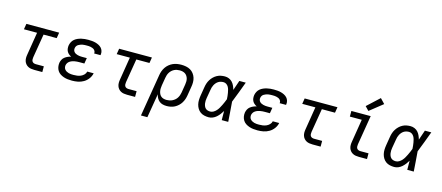

<svg xmlns="http://www.w3.org/2000/svg" viewBox="-60 -1488 5520 2399"><g transform="rotate(15 2700.0 -288.0)"><path d="M363 0Q341 0 320 -3.5Q299 -7 281.5 -16.5Q264 -26 251 -41.5Q238 -57 231.5 -76.5Q225 -96 225 -117.5Q225 -139 229 -161L277 -457H107L119 -530H543L531 -456H361L310 -149Q308 -135 308.5 -120.5Q309 -106 316 -95Q323 -84 336 -79Q349 -74 363 -74H467V0Z M852 8Q824 8 797 5Q770 2 745 -6.5Q720 -15 698.5 -29Q677 -43 663 -64.5Q649 -86 644 -112.5Q639 -139 643 -167Q647 -188 657 -208Q667 -228 685 -242Q703 -256 723.5 -265Q744 -274 765 -279Q747 -288 732.5 -300.5Q718 -313 709 -330Q700 -347 698 -367Q696 -387 699 -408Q703 -430 714 -451.5Q725 -473 743.5 -488.5Q762 -504 784 -513.5Q806 -523 828.5 -528.5Q851 -534 873.5 -536Q896 -538 918 -538Q942 -538 966 -536Q990 -534 1012.5 -528Q1035 -522 1055.5 -511.5Q1076 -501 1091 -485Q1106 -469 1113 -446Q1120 -423 1116 -400Q1116 -398 1115.5 -396Q1115 -394 1115 -392H1032Q1032 -393 1032 -394Q1032 -395 1033 -396Q1035 -408 1029.5 -420Q1024 -432 1015 -440Q1006 -448 994 -452.5Q982 -457 970 -460Q958 -463 944.5 -463.5Q931 -464 918 -464Q905 -464 891.5 -463.5Q878 -463 864.5 -460.5Q851 -458 837.5 -453Q824 -448 811.5 -440.5Q799 -433 791 -421Q783 -409 781 -395Q778 -381 781.5 -367.5Q785 -354 794 -344Q803 -334 815 -328Q827 -322 840 -318.5Q853 -315 867 -313.5Q881 -312 895 -312H959L947 -239H883Q868 -239 852 -238Q836 -237 820.5 -234Q805 -231 789.5 -225.5Q774 -220 760 -210.5Q746 -201 737 -187Q728 -173 725 -157Q723 -142 726.5 -127Q730 -112 740 -101Q750 -90 763 -83Q776 -76 790.5 -72Q805 -68 820.5 -67Q836 -66 852 -66Q875 -66 898.5 -69Q922 -72 944.5 -81.5Q967 -91 985 -109Q1003 -127 1008 -151H1091Q1083 -112 1059 -79.5Q1035 -47 1000 -26.5Q965 -6 927 1Q889 8 852 8Z M1563 0Q1541 0 1520 -3.5Q1499 -7 1481.5 -16.5Q1464 -26 1451 -41.5Q1438 -57 1431.5 -76.5Q1425 -96 1425 -117.5Q1425 -139 1429 -161L1477 -457H1307L1319 -530H1743L1731 -456H1561L1510 -149Q1508 -135 1508.5 -120.5Q1509 -106 1516 -95Q1523 -84 1536 -79Q1549 -74 1563 -74H1667V0Z M1798 205 1888 -340Q1892 -367 1901.5 -393.5Q1911 -420 1927 -444Q1943 -468 1966 -487Q1989 -506 2015 -517.5Q2041 -529 2068.5 -533.5Q2096 -538 2123 -538Q2154 -538 2184.5 -532Q2215 -526 2240 -511.5Q2265 -497 2283 -473.5Q2301 -450 2310 -422Q2319 -394 2319 -362.5Q2319 -331 2313 -300L2295 -190Q2291 -164 2282.5 -138.5Q2274 -113 2259.5 -89.5Q2245 -66 2224.5 -47Q2204 -28 2179.5 -15Q2155 -2 2128.5 3Q2102 8 2076 8Q2049 8 2024 1.5Q1999 -5 1980.5 -20.5Q1962 -36 1950 -58Q1938 -80 1933 -105L1881 205ZM2056 -65Q2074 -65 2092.5 -68.5Q2111 -72 2128.5 -80.5Q2146 -89 2161.5 -102Q2177 -115 2187.5 -131.5Q2198 -148 2204.5 -166Q2211 -184 2214 -202L2232 -312Q2235 -331 2235.5 -350.5Q2236 -370 2231.5 -387.5Q2227 -405 2217 -420.5Q2207 -436 2192.5 -446Q2178 -456 2159.5 -460.5Q2141 -465 2122 -465Q2104 -465 2085.5 -461.5Q2067 -458 2050 -449.5Q2033 -441 2018.5 -427.5Q2004 -414 1994 -397.5Q1984 -381 1978.5 -363.5Q1973 -346 1970 -328L1953 -227Q1950 -207 1949 -187.5Q1948 -168 1951.5 -149.5Q1955 -131 1963 -114.5Q1971 -98 1985 -86.5Q1999 -75 2017.5 -70Q2036 -65 2056 -65Z M2620 8Q2591 8 2562.5 1.5Q2534 -5 2511.5 -21.5Q2489 -38 2474.5 -62Q2460 -86 2453.5 -113.5Q2447 -141 2448 -170.5Q2449 -200 2454 -230L2472 -340Q2476 -366 2484 -391Q2492 -416 2506.5 -439.5Q2521 -463 2541 -482.5Q2561 -502 2585 -515Q2609 -528 2635 -533Q2661 -538 2687 -538Q2715 -538 2740.5 -527Q2766 -516 2783.5 -496.5Q2801 -477 2812 -452.5Q2823 -428 2830 -402Q2841 -434 2852 -466Q2863 -498 2874 -530H2957Q2931 -462 2906 -393.5Q2881 -325 2853 -257Q2859 -193 2863 -128.5Q2867 -64 2872 0H2788Q2788 -30 2787.5 -59.5Q2787 -89 2787 -118Q2773 -94 2756 -72Q2739 -50 2718 -31.5Q2697 -13 2671.5 -2.5Q2646 8 2620 8ZM2620 -66Q2642 -66 2662.5 -78Q2683 -90 2698.5 -107.5Q2714 -125 2725.5 -145Q2737 -165 2747 -185.5Q2757 -206 2766 -227Q2775 -248 2783 -269Q2782 -289 2780 -309.5Q2778 -330 2774.5 -349.5Q2771 -369 2766 -388.5Q2761 -408 2751 -425Q2741 -442 2724.5 -453Q2708 -464 2687 -464Q2670 -464 2653 -460Q2636 -456 2621 -446.5Q2606 -437 2594 -423Q2582 -409 2574 -393.5Q2566 -378 2561 -361.5Q2556 -345 2554 -328L2535 -218Q2532 -200 2531 -182.5Q2530 -165 2532.5 -148Q2535 -131 2541 -115.5Q2547 -100 2558.5 -88Q2570 -76 2586.5 -71Q2603 -66 2620 -66Z M3252 8Q3224 8 3197 5Q3170 2 3145 -6.5Q3120 -15 3098.5 -29Q3077 -43 3063 -64.5Q3049 -86 3044 -112.5Q3039 -139 3043 -167Q3047 -188 3057 -208Q3067 -228 3085 -242Q3103 -256 3123.5 -265Q3144 -274 3165 -279Q3147 -288 3132.5 -300.5Q3118 -313 3109 -330Q3100 -347 3098 -367Q3096 -387 3099 -408Q3103 -430 3114 -451.5Q3125 -473 3143.5 -488.5Q3162 -504 3184 -513.5Q3206 -523 3228.5 -528.5Q3251 -534 3273.5 -536Q3296 -538 3318 -538Q3342 -538 3366 -536Q3390 -534 3412.5 -528Q3435 -522 3455.5 -511.5Q3476 -501 3491 -485Q3506 -469 3513 -446Q3520 -423 3516 -400Q3516 -398 3515.5 -396Q3515 -394 3515 -392H3432Q3432 -393 3432 -394Q3432 -395 3433 -396Q3435 -408 3429.5 -420Q3424 -432 3415 -440Q3406 -448 3394 -452.5Q3382 -457 3370 -460Q3358 -463 3344.5 -463.5Q3331 -464 3318 -464Q3305 -464 3291.5 -463.5Q3278 -463 3264.5 -460.5Q3251 -458 3237.5 -453Q3224 -448 3211.5 -440.5Q3199 -433 3191 -421Q3183 -409 3181 -395Q3178 -381 3181.5 -367.5Q3185 -354 3194 -344Q3203 -334 3215 -328Q3227 -322 3240 -318.5Q3253 -315 3267 -313.5Q3281 -312 3295 -312H3359L3347 -239H3283Q3268 -239 3252 -238Q3236 -237 3220.5 -234Q3205 -231 3189.5 -225.5Q3174 -220 3160 -210.5Q3146 -201 3137 -187Q3128 -173 3125 -157Q3123 -142 3126.5 -127Q3130 -112 3140 -101Q3150 -90 3163 -83Q3176 -76 3190.5 -72Q3205 -68 3220.5 -67Q3236 -66 3252 -66Q3275 -66 3298.5 -69Q3322 -72 3344.5 -81.5Q3367 -91 3385 -109Q3403 -127 3408 -151H3491Q3483 -112 3459 -79.5Q3435 -47 3400 -26.5Q3365 -6 3327 1Q3289 8 3252 8Z M3963 0Q3941 0 3920 -3.5Q3899 -7 3881.5 -16.5Q3864 -26 3851 -41.5Q3838 -57 3831.5 -76.5Q3825 -96 3825 -117.5Q3825 -139 3829 -161L3877 -457H3707L3719 -530H4143L4131 -456H3961L3910 -149Q3908 -135 3908.5 -120.5Q3909 -106 3916 -95Q3923 -84 3936 -79Q3949 -74 3963 -74H4067V0Z M4563 0Q4541 0 4520 -3.5Q4499 -7 4481.5 -16.5Q4464 -26 4451 -41.5Q4438 -57 4431.5 -76.5Q4425 -96 4425 -117.5Q4425 -139 4429 -161L4477 -457H4323V-530H4573L4510 -149Q4508 -135 4508.5 -120.5Q4509 -106 4516 -95Q4523 -84 4536 -79Q4549 -74 4563 -74H4667V0ZM4528 -585 4480 -635 4638 -781 4697 -719Z M5020 8Q4991 8 4962.5 1.5Q4934 -5 4911.5 -21.5Q4889 -38 4874.5 -62Q4860 -86 4853.5 -113.5Q4847 -141 4848 -170.5Q4849 -200 4854 -230L4872 -340Q4876 -366 4884 -391Q4892 -416 4906.5 -439.5Q4921 -463 4941 -482.5Q4961 -502 4985 -515Q5009 -528 5035 -533Q5061 -538 5087 -538Q5115 -538 5140.5 -527Q5166 -516 5183.5 -496.5Q5201 -477 5212 -452.5Q5223 -428 5230 -402Q5241 -434 5252 -466Q5263 -498 5274 -530H5357Q5331 -462 5306 -393.5Q5281 -325 5253 -257Q5259 -193 5263 -128.5Q5267 -64 5272 0H5188Q5188 -30 5187.5 -59.5Q5187 -89 5187 -118Q5173 -94 5156 -72Q5139 -50 5118 -31.5Q5097 -13 5071.5 -2.5Q5046 8 5020 8ZM5020 -66Q5042 -66 5062.5 -78Q5083 -90 5098.5 -107.5Q5114 -125 5125.5 -145Q5137 -165 5147 -185.5Q5157 -206 5166 -227Q5175 -248 5183 -269Q5182 -289 5180 -309.5Q5178 -330 5174.5 -349.5Q5171 -369 5166 -388.5Q5161 -408 5151 -425Q5141 -442 5124.5 -453Q5108 -464 5087 -464Q5070 -464 5053 -460Q5036 -456 5021 -446.5Q5006 -437 4994 -423Q4982 -409 4974 -393.5Q4966 -378 4961 -361.5Q4956 -345 4954 -328L4935 -218Q4932 -200 4931 -182.5Q4930 -165 4932.5 -148Q4935 -131 4941 -115.5Q4947 -100 4958.5 -88Q4970 -76 4986.5 -71Q5003 -66 5020 -66Z"/></g></svg>

Font: Iosevka Curly Extended Oblique
Style: Regular
Weight: 400
Width: 7
Italic angle: -9°
Monospace: yes
Designer: Belleve Invis
Foundry: Belleve Invis
Version: Version 11.1.0; ttfautohint (v1.8.3)